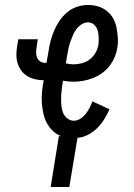

<svg xmlns="http://www.w3.org/2000/svg" viewBox="-20 -548 540 773"><path d="M184 205 217 0H226Q207 -7 192.5 -21Q178 -35 168.5 -53Q159 -71 154.5 -91.5Q150 -112 148.5 -133Q147 -154 149 -176Q151 -198 155 -219L156 -225Q138 -225 121 -229Q104 -233 90 -241.5Q76 -250 66 -263.5Q56 -277 51 -293Q46 -309 46 -327Q46 -345 49 -362L54 -390H132L128 -362Q126 -351 125.5 -339.5Q125 -328 128.5 -318Q132 -308 141 -301.5Q150 -295 161 -295H167L175 -339Q178 -361 183.5 -382.5Q189 -404 198 -425Q207 -446 220 -465Q233 -484 251 -499Q269 -514 291 -521Q313 -528 335 -528Q356 -528 375.5 -522Q395 -516 410.5 -503.5Q426 -491 435.5 -474Q445 -457 449 -437Q453 -417 454.5 -396Q456 -375 452 -355Q449 -335 441 -316.5Q433 -298 420 -281.5Q407 -265 390 -253Q373 -241 353.5 -233.5Q334 -226 314.5 -222.5Q295 -219 276 -219Q265 -219 254.5 -220Q244 -221 234 -223L231 -208Q229 -193 227.5 -178.5Q226 -164 226 -149Q226 -134 227.5 -119.5Q229 -105 234.5 -92.5Q240 -80 251.5 -71Q263 -62 277 -62Q291 -62 303.5 -70Q316 -78 325 -89.5Q334 -101 340.5 -113.5Q347 -126 352 -140L421 -108Q412 -88 400 -68.5Q388 -49 371.5 -32.5Q355 -16 334.5 -5.5Q314 5 292 7L259 205ZM276 -289Q293 -289 310 -293.5Q327 -298 341 -308.5Q355 -319 364 -334.5Q373 -350 376 -367Q378 -381 377.5 -396Q377 -411 373.5 -424.5Q370 -438 359.5 -448Q349 -458 334 -458Q321 -458 308.5 -450Q296 -442 287.5 -430.5Q279 -419 273.5 -406Q268 -393 263.5 -380.5Q259 -368 256 -354.5Q253 -341 251 -328L245 -293Q253 -291 260.5 -290Q268 -289 276 -289Z"/></svg>

Font: Iosevka Gothic
Style: Italic
Weight: 400
Italic angle: -9°
Monospace: yes
Designer: Belleve Invis
Foundry: Belleve Invis
Version: Version 15.5.1; ttfautohint (v1.8.4)